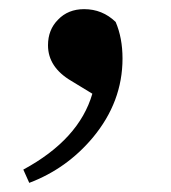

<svg xmlns="http://www.w3.org/2000/svg" viewBox="-20 -170 375 420"><path d="M136 7Q85 -23 85 -71Q85 -105 107 -127Q129 -150 164 -150Q204 -150 233 -122Q248 -87 248 -42Q248 53 183 131Q126 199 44 230L31 201Q153 135 182 35Z"/></svg>

Font: `n[OS CN
Style: <[WOS[P|ûg*[NI>           
Weight: 700
Designer: Ryoko NISHIZUKA ¬âXZm¬º[P (kana & ideographs); Frank Grie√ühammer (Latin, Greek & Cyrillic); Wenlong ZHANG _ e¬á¬ü¬ô (b
Foundry: Adobe Systems Incorporated
Version: Version 1.00 April 7, 2017, initial release